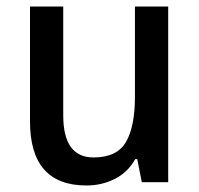

<svg xmlns="http://www.w3.org/2000/svg" viewBox="-20 -559 611 589"><path d="M496 -539V0H415L401 -71H395Q372 -30 332 -10Q292 10 245 10Q72 10 72 -187V-539H174V-205Q174 -76 267 -76Q339 -76 366.5 -123.5Q394 -171 394 -263V-539Z"/></svg>

Font: Noto Sans Gujarati UI SemiCondensed Medium
Style: Regular
Weight: 500
Width: 4
Designer: Jelle Bosma - Monotype Design Team, Universal Thirst
Foundry: Monotype Imaging Inc.
Version: Version 2.106; ttfautohint (v1.8.4.7-5d5b)